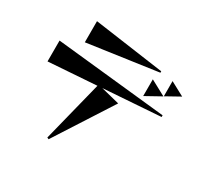

<svg xmlns="http://www.w3.org/2000/svg" viewBox="-173 -991 1346 1292"><g transform="rotate(30 500.0 -345.5)"><path d="M333 74 451 -396 78 -370V-532L930 -443V-430L487 -399L631 -363L346 80ZM231 -771 774 -695V-684L231 -607ZM752 -620 871 -556 752 -490ZM873 -676 981 -618 873 -558Z"/></g></svg>

Font: Tiejili SC
Style: Regular
Weight: 400
Designer: Buernia
Foundry: Ershou Xiaoxi Press
Version: Version 1.100